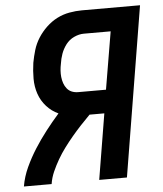

<svg xmlns="http://www.w3.org/2000/svg" viewBox="-53 -781 705 828"><g transform="rotate(-5 300.0 -367.5)"><path d="M17 0Q24 -42 42.5 -82Q61 -122 84.5 -159Q108 -196 135.5 -231.5Q163 -267 193 -301Q164 -314 142 -338.5Q120 -363 109.5 -394Q99 -425 99 -459.5Q99 -494 104 -528Q109 -555 117 -582Q125 -609 140.5 -633.5Q156 -658 177.5 -678.5Q199 -699 224.5 -712Q250 -725 278 -730Q306 -735 332 -735H584L463 0H343L390 -284H326Q305 -263 285 -241.5Q265 -220 246.5 -198Q228 -176 210.5 -152.5Q193 -129 178.5 -104Q164 -79 152.5 -53Q141 -27 137 0ZM286 -385H406L448 -634H332Q311 -634 289.5 -624Q268 -614 254 -595.5Q240 -577 232.5 -556Q225 -535 222 -513Q219 -499 218 -484.5Q217 -470 218.5 -456Q220 -442 224.5 -429Q229 -416 237.5 -405.5Q246 -395 258.5 -390Q271 -385 286 -385Z"/></g></svg>

Font: Zed Sans Extended
Style: Bold Italic
Weight: 700
Width: 7
Italic angle: -9°
Designer: Belleve Invis
Foundry: Belleve Invis
Version: Version 1.0.0; ttfautohint (v1.8.4)